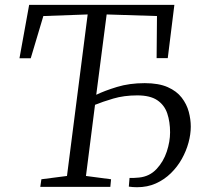

<svg xmlns="http://www.w3.org/2000/svg" viewBox="-20 -763 831 784"><path d="M144.5 0 149 -31 253.5 -44.5 338 -704 157 -697.5 105.5 -525H59.5L99 -743H692L665 -525.5H619.5L621 -697.5L415.5 -704L373 -376Q407 -392.5 457.8 -408Q508.5 -423.5 571 -423.5Q628 -423.5 664.8 -407.2Q701.5 -391 722 -364.2Q742.5 -337.5 750.8 -306.5Q759 -275.5 759 -246Q759 -215 749.8 -180.8Q740.5 -146.5 722.5 -114.2Q704.5 -82 677.8 -55.8Q651 -29.5 616.5 -14Q582 1.5 539.5 1.5Q532 1.5 522 0.8Q512 0 506 -1L509 -36.5Q515 -36 526.8 -36.5Q538.5 -37 548 -38Q591 -42.5 619.2 -72.8Q647.5 -103 661 -144Q674.5 -185 674.5 -222.5Q674.5 -265.5 663 -299.8Q651.5 -334 622.2 -353.8Q593 -373.5 540.5 -373.5Q486.5 -373.5 442.5 -360.5Q398.5 -347.5 368 -335L331 -44.5L433.5 -31L430.5 0Z"/></svg>

Font: Merriweather 48pt Light
Style: Italic
Weight: 300
Italic angle: -7.8°
Version: Version 2.101